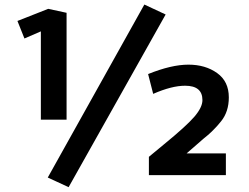

<svg xmlns="http://www.w3.org/2000/svg" viewBox="-20 -751 1075 828"><path d="M966.8 -331.1Q966.8 -269 933.1 -227.5Q914.6 -204.6 902.8 -193.4Q891.6 -181.6 877 -168.9Q859.4 -153.8 856.9 -152.3L784.7 -89.4H954.1V4.4H622.1V-74.7Q641.6 -91.3 687 -128.4Q782.7 -206.5 817.9 -247.3Q853 -288.1 853 -319.3Q853 -381.3 778.3 -381.3Q720.7 -381.3 640.6 -346.2L618.7 -431.6Q719.2 -472.2 792.5 -472.2Q865.7 -472.2 916.3 -436Q966.8 -399.9 966.8 -331.1ZM156.2 -615.7 85.4 -585 55.2 -660.6 188 -712.9 267.1 -695.8V-234.9H156.2ZM602.5 -731.4 694.3 -688.5 275.9 56.2 186 14.6Z"/></svg>

Font: Dhyana
Style: Bold
Weight: 700
Foundry: Vernon Adams
Version: Version 1.002; ttfautohint (v0.8.51-6076)